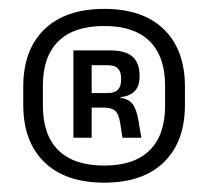

<svg xmlns="http://www.w3.org/2000/svg" viewBox="-20 -668 456 421"><path d="M208.5 -267.5Q123.5 -267.5 77.2 -312.5Q31 -357.5 31 -438V-478Q31 -558.5 77.2 -603.5Q123.5 -648.5 208.5 -648.5Q293.5 -648.5 339.5 -603.5Q385.5 -558.5 385.5 -478V-438Q385.5 -357.5 339.5 -312.5Q293.5 -267.5 208.5 -267.5ZM208.5 -305Q274.5 -305 308.2 -338.5Q342 -372 342 -436.5V-480Q342 -544 308.2 -577.5Q274.5 -611 208.5 -611Q142 -611 108 -577.5Q74 -544 74 -480V-436.5Q74 -372 108 -338.5Q142 -305 208.5 -305ZM248.5 -366 243.5 -398.5Q240.5 -417.5 232.8 -424.8Q225 -432 208.5 -432H168V-464H215.5Q231.5 -464 238.5 -471.2Q245.5 -478.5 245.5 -492.5V-497Q245.5 -510 238.8 -517.5Q232 -525 216 -525H167.5V-557.5H221.5Q255 -557.5 270.5 -543.8Q286 -530 286 -502.5V-499Q286 -480 276 -468.8Q266 -457.5 244.5 -455V-450L237 -454.5Q261 -452.5 270.2 -440.5Q279.5 -428.5 283.5 -404L290 -366ZM141 -366V-557.5H181V-453V-439.5V-366Z"/></svg>

Font: Anek Gurmukhi Medium Medium
Style: Regular
Weight: 500
Version: Version 1.003